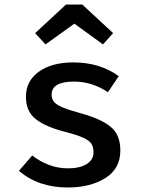

<svg xmlns="http://www.w3.org/2000/svg" viewBox="-20 -819 640 852"><path d="M395 -143Q395 -166 386 -180.5Q377 -195 350 -207.5Q323 -220 269 -234Q182 -256 138.5 -290.5Q95 -325 95 -390Q95 -459 152 -500.5Q209 -542 306 -542Q423 -542 507 -481L459 -410Q388 -457 309 -457Q209 -457 209 -399Q209 -379 220.5 -366Q232 -353 260 -341.5Q288 -330 343 -315Q429 -291 471.5 -256Q514 -221 514 -151Q514 -70 447 -28.5Q380 13 281 13Q150 13 64 -61L123 -129Q156 -103 196.5 -87.5Q237 -72 281 -72Q334 -72 364.5 -91Q395 -110 395 -143ZM136 -672 273 -799H345L482 -672L437 -622L310 -714L182 -622Z"/></svg>

Font: Fira Mono Medium
Style: Regular
Weight: 500
Designer: Carrois Corporate & Edenspiekermann AG
Foundry: Carrois Corporate GbR & Edenspiekermann AG
Version: Version 3.206